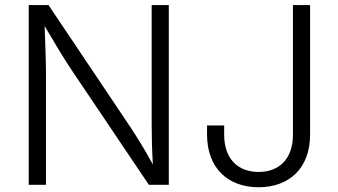

<svg xmlns="http://www.w3.org/2000/svg" viewBox="-20 -748 1366 777"><path d="M96.2 0H166V-460.4C166 -499.5 163.1 -564.5 160.6 -642.6C210 -558.6 239.3 -510.3 272.9 -460L582.5 0H663.1V-727.5H593.8V-246.1C593.8 -204.1 594.7 -146.5 598.6 -82.5C565.4 -143.6 531.7 -197.3 507.8 -233.4L176.3 -727.5H96.2ZM1026.4 9.8C1151.4 9.8 1234.9 -68.4 1234.9 -203.1V-727.5H1165.5V-203.1C1165.5 -106.4 1111.3 -52.2 1026.4 -52.2C941.4 -52.2 887.2 -106.4 887.2 -203.1V-240.2H817.9V-203.1C817.9 -68.4 901.9 9.8 1026.4 9.8Z"/></svg>

Font: Raveo Light
Style: Regular
Weight: 300
Designer: Jakub Foglar, Rasmus Andersson (Inter)
Foundry: Jakubfoglar.com
Version: Version 1.100;Glyphs 3.2.3 (3260)